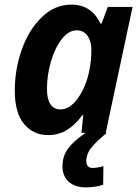

<svg xmlns="http://www.w3.org/2000/svg" viewBox="-20 -574 602 830"><path d="M353 123Q353 137 360 144.5Q367 152 380 152Q401 152 427 144L426 225Q390 236 351 236Q304 236 277 211.5Q250 187 250 145Q250 100 275.5 66.5Q301 33 351 0H332L340 -76H336Q306 -35 270 -12.5Q234 10 187 10Q125 10 84.5 -37.5Q44 -85 44 -182Q44 -275 74.5 -360.5Q105 -446 161 -500Q217 -554 288 -554Q376 -554 414 -472H419L446 -544H553L437 0H442Q398 36 375.5 63.5Q353 91 353 123ZM367 -274Q375 -313 375 -359Q375 -396 358 -419.5Q341 -443 312 -443Q277 -443 247.5 -405.5Q218 -368 200.5 -309Q183 -250 183 -189Q183 -146 198 -123.5Q213 -101 242 -101Q283 -101 318.5 -152Q354 -203 367 -274Z"/></svg>

Font: Noto Sans Display
Style: Bold Italic
Weight: 700
Italic angle: -12°
Designer: Monotype Design team
Foundry: Monotype Imaging Inc.
Version: Version 1.000